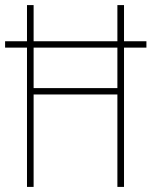

<svg xmlns="http://www.w3.org/2000/svg" viewBox="-20 -734 595 754"><path d="M86 0H112V-363H441V0H467V-547H555V-572H467V-714H441V-572H112V-714H86V-572H0V-547H86ZM112 -388V-547H441V-388Z"/></svg>

Font: Noto Sans Kannada Condensed Thin
Style: Regular
Weight: 100
Width: 3
Designer: Jelle Bosma - Monotype Design Team
Foundry: Monotype Imaging Inc.
Version: Version 2.005